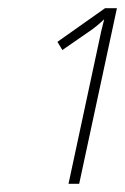

<svg xmlns="http://www.w3.org/2000/svg" viewBox="-20 -864 305 468"><path d="M224 -775 147 -416H173L265 -844H236L120 -762L132 -742L197 -787C209 -795 219 -803 234 -817C231 -804 227 -791 224 -775Z"/></svg>

Font: Noto Sans ExtraCondensed Thin
Style: Italic
Weight: 100
Width: 2
Italic angle: -12°
Designer: Monotype Design Team
Foundry: Monotype Imaging Inc.
Version: Version 2.013